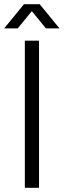

<svg xmlns="http://www.w3.org/2000/svg" viewBox="-44 -900 305 920"><path d="M75 0V-705H143V0ZM-24 -764 71 -880H146L241 -764H176L91 -868H126L41 -764Z"/></svg>

Font: TikTok Sans Light
Style: Regular
Weight: 300
Version: Version 4.000